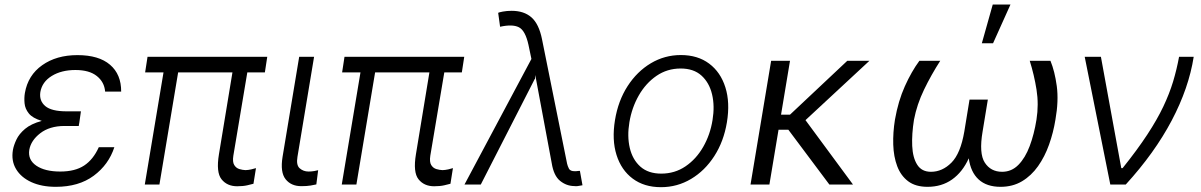

<svg xmlns="http://www.w3.org/2000/svg" viewBox="-20 -788 5131 820"><path d="M318.2 -260.3H317.8L316.4 -250H254.6Q191.4 -249.6 151.8 -218.9Q112.2 -188.2 105.1 -148.1Q98.4 -105.5 135.1 -80.4Q171.9 -55.4 237.2 -55.4Q300.4 -55.4 339.3 -81Q378.2 -106.5 402 -159.4H468.4Q444.2 -84.9 380.3 -37.5Q316.4 9.9 218.4 9.9Q158 9.9 114 -10.1Q70 -30.2 48.7 -65.7Q27.3 -101.2 35.2 -147.7Q38.7 -167.6 50.1 -191.8Q61.4 -215.9 87 -237.6Q112.6 -259.2 158.4 -271.7Q119.3 -283.4 103.2 -303.4Q87 -323.5 84.9 -346.8Q82.7 -370 86.3 -391Q99.4 -466.6 160.3 -509.6Q221.2 -552.6 310.7 -552.6Q402 -552.6 449.9 -511.5Q497.9 -470.5 497.5 -396.7H429Q425.8 -437.5 393.6 -463.2Q361.5 -489 302.2 -489Q242.2 -489 201 -463.6Q159.8 -438.2 152.3 -394.9Q146.7 -357.6 173.3 -335Q199.9 -312.5 264.2 -312.5H325.6Z M1121.4 -545.5 1111.2 -478.7H1036.2L976.6 -123.2Q972.3 -96.2 980.5 -83.1Q988.6 -70 1002.5 -65.9Q1016.3 -61.8 1028.8 -61.4Q1040.1 -61.8 1053.1 -64.6Q1066.1 -67.5 1073.2 -70L1062.5 -3.2Q1053.6 -0.7 1035.9 3.4Q1018.1 7.5 992.9 7.5Q949.9 7.5 926.1 -22.4Q902.3 -52.2 915.1 -129.3L972.7 -478.7H740.8L660.9 0H598.4L678.3 -478.7H599.8L610.1 -545.5Z M1257.8 -545.5H1321.4L1250.4 -118.3Q1244.3 -82.7 1260.1 -69.1Q1275.9 -55.4 1297.6 -55.4Q1310.4 -55.4 1322.3 -57.5Q1334.2 -59.7 1338.8 -61.1L1331 -0.4Q1322.4 1.8 1306.5 4.4Q1290.5 7.1 1267 7.1Q1223.4 7.1 1199.8 -22.5Q1176.1 -52.2 1186.8 -118.3Z M1962.7 -545.5 1952.4 -478.7H1877.5L1817.8 -123.2Q1813.6 -96.2 1821.7 -83.1Q1829.9 -70 1843.7 -65.9Q1857.6 -61.8 1870 -61.4Q1881.4 -61.8 1894.4 -64.6Q1907.3 -67.5 1914.4 -70L1903.8 -3.2Q1894.9 -0.7 1877.1 3.4Q1859.4 7.5 1834.2 7.5Q1791.2 7.5 1767.4 -22.4Q1743.6 -52.2 1756.4 -129.3L1813.9 -478.7H1582L1502.1 0H1439.6L1519.5 -478.7H1441.1L1451.3 -545.5Z M2432.9 6.7Q2399.1 6.4 2372 -15.6Q2344.8 -37.6 2336.3 -91.3L2266 -467.7L2264.9 -450.6H2263.8L2033.4 0H1963.8L2249.6 -536.2L2236.9 -596.9Q2223.4 -658 2195.8 -671.7Q2168.3 -685.4 2115.8 -673.7L2107.6 -733.3Q2111.2 -735.4 2127.8 -738.6Q2144.5 -741.8 2165.1 -741.8Q2218 -741.8 2249.8 -713.8Q2281.6 -685.7 2294.7 -621.1L2401.3 -92.3Q2401.6 -91.3 2402 -88.8Q2404.1 -79.2 2409.8 -67.8Q2415.5 -56.5 2435 -56.8Q2437.9 -56.8 2442.1 -57Q2446.4 -57.2 2449.9 -57.9Q2455.6 -58.2 2456.7 -58.2L2467.7 3.2Q2467 3.2 2465.6 3.6Q2455.3 5.7 2447.4 6.7Q2439.6 7.8 2432.9 6.7Z M2802.9 11.4Q2731.2 11.4 2682.4 -25Q2633.5 -61.4 2613.1 -126.1Q2592.7 -190.7 2606.5 -275.2Q2620 -357.6 2660.3 -420.1Q2700.6 -482.6 2759.6 -517.8Q2818.5 -552.9 2887.8 -552.9Q2959.9 -552.9 3008.7 -516.3Q3057.5 -479.8 3077.9 -415.1Q3098.4 -350.5 3084.5 -265.6Q3071 -183.9 3030.7 -121.4Q2990.4 -58.9 2931.5 -23.8Q2872.5 11.4 2802.9 11.4ZM2804 -46.5Q2861.9 -46.5 2907.7 -77.6Q2953.5 -108.7 2983.3 -160.7Q3013.1 -212.7 3023.1 -275.2Q3033 -335.2 3021.1 -385.1Q3009.2 -435 2975.9 -465.2Q2942.5 -495.4 2887.1 -495.4Q2829.5 -495.4 2783.7 -464Q2737.9 -432.5 2708.1 -380.3Q2678.3 -328.1 2668 -265.6Q2658 -206 2669.7 -156.1Q2681.5 -106.2 2715 -76.3Q2748.6 -46.5 2804 -46.5Z M3354 -528.4 3315.7 -298.3H3354L3598.7 -528.4H3693.2L3420.1 -274.9L3622.9 0H3522L3346.9 -234H3305L3266 0H3185.4L3273.4 -528.4Z M4377.8 -528.4H4466.3Q4484.7 -483.7 4493.3 -420.5Q4501.8 -357.2 4487.6 -277Q4478.7 -221.9 4460.4 -170.5Q4442.1 -119 4413.4 -78.3Q4384.6 -37.6 4344.8 -13.8Q4305 9.9 4253.2 9.9Q4193.9 9.9 4159.6 -21.5Q4125.4 -52.9 4117.5 -111.9Q4090.6 -52.9 4046.2 -21.5Q4001.8 9.9 3941.4 9.9Q3890.3 9.9 3858.7 -13.8Q3827.1 -37.6 3811.8 -78.3Q3796.5 -119 3794.9 -170.5Q3793.3 -221.9 3802.2 -277Q3816.1 -356.5 3844.6 -419.9Q3873.2 -483.3 3906.6 -528.4H3995.7Q3957 -468.4 3926.5 -405.2Q3896 -342 3883.5 -277Q3873.6 -215.2 3875.9 -164.8Q3878.2 -114.3 3897.4 -84.3Q3916.5 -54.3 3956 -54.3Q4004.6 -54.3 4043.5 -93.4Q4082.4 -132.5 4098.4 -226.2L4120.7 -362.6H4198.9L4176.5 -226.2Q4160.5 -132.5 4185.9 -93.4Q4211.3 -54.3 4259.9 -54.3Q4300.4 -54.3 4329.5 -84Q4358.7 -113.6 4377.7 -164.2Q4396.7 -214.8 4406.6 -277Q4416.9 -342 4406.8 -405.2Q4396.7 -468.4 4377.8 -528.4ZM4173.3 -603.3 4219.8 -768.5H4295.5L4221.2 -603.3Z M4721.9 0 4612.6 -545.5H4681.8L4768.8 -70H4774.5Q4837.7 -148.8 4879.8 -213.1Q4921.9 -277.3 4948.2 -332.6Q4974.4 -387.8 4990.1 -439.6Q5005.7 -491.5 5015.6 -545.5H5078.1Q5057.2 -411.9 4984.2 -273.4Q4911.2 -134.9 4788 0Z"/></svg>

Font: Inter UI Light
Style: Italic
Weight: 300
Italic angle: 9.39999°
Designer: Rasmus Andersson
Foundry: rsms
Version: 3.2;8d6f07862